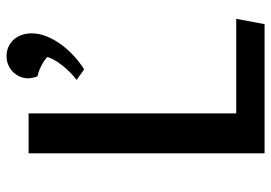

<svg xmlns="http://www.w3.org/2000/svg" viewBox="-140 -682 822 582"><g transform="rotate(-90 271.0 -391.0)"><path d="M97.2 0V-715.3H218.3V-85.9H504.9L488.8 0ZM319.8 -569.8Q331.5 -578.6 342.8 -589.8Q354 -601.1 363.5 -613Q373 -625 379.9 -637Q386.7 -648.9 389.2 -658.7Q379.4 -668 363 -676.5Q346.7 -685.1 331.1 -688Q328.1 -694.3 326.4 -702.4Q324.7 -710.4 324.7 -717.8Q324.7 -729.5 329.6 -741.2Q334.5 -752.9 343.3 -762Q352.1 -771 364.5 -776.6Q377 -782.2 392.1 -782.2Q406.7 -782.2 419.4 -776.6Q432.1 -771 441.4 -761Q450.7 -751 455.8 -736.8Q460.9 -722.7 460.9 -705.6Q460.9 -683.6 451.9 -661.1Q442.9 -638.7 428 -617.9Q413.1 -597.2 393.3 -578.9Q373.5 -560.5 351.6 -546.9Z"/></g></svg>

Font: Proza Libre
Style: Medium
Weight: 500
Designer: Jasper de Waard
Foundry: Jasper de Waard
Version: Version 1.000; ttfautohint (v1.4.1.8-43bc)